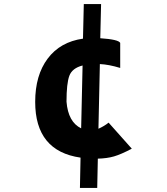

<svg xmlns="http://www.w3.org/2000/svg" viewBox="-20 -774 821 944"><path d="M628 -43Q575 -15 540.5 -5Q506 5 461 6L458 150H373L376 1Q153 -31 153 -273Q153 -404 214.5 -486Q276 -568 388 -584L392 -754H477L473 -586Q563 -580 571 -563V-440Q515 -457 471 -459L464 -141Q493 -154 514 -171ZM307 -274Q315 -174 379 -143L386 -452Q335 -439 321 -401.5Q307 -364 307 -274Z"/></svg>

Font: OpenDyslexic
Style: Bold
Weight: 800
Designer: Abbie Gonzalez
Version: Version 0.920;hotconv 1.0.109;makeotfexe 2.5.65596